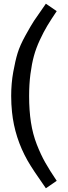

<svg xmlns="http://www.w3.org/2000/svg" viewBox="-20 -865 364 1030"><path d="M226.1 -845.2 284.2 -805.2Q253.9 -760.3 233.9 -727.1Q213.9 -693.8 193.6 -650.1Q173.3 -606.4 161.9 -564.5Q150.4 -522.5 143.3 -467.8Q136.2 -413.1 136.2 -350.1Q136.2 -272 146 -208.7Q155.8 -145.5 177.2 -90.6Q198.7 -35.6 222.4 6.3Q246.1 48.3 284.2 105L226.1 145Q154.8 43.9 127.9 -3.4Q58.6 -126 44.4 -264.2Q40 -305.7 40 -350.1Q40 -417.5 51 -478.5Q62 -539.6 74.5 -580.3Q86.9 -621.1 116.7 -675Q146.5 -729 162.8 -753.7Q179.2 -778.3 219.7 -835.9Q221.2 -837.9 221.9 -839.1Q222.7 -840.3 223.9 -842Q225.1 -843.8 226.1 -845.2Z"/></svg>

Font: FiraGO
Style: Regular
Weight: 400
Designer: bBox Type
Foundry: bBox Type GmbH
Version: Version 1.001;PS 001.001;hotconv 1.0.88;makeotf.lib2.5.64775